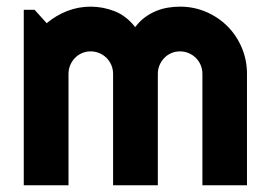

<svg xmlns="http://www.w3.org/2000/svg" viewBox="-20 -552 802 572"><path d="M715.8 0H583V-332Q583 -345.7 577.9 -357.9Q572.8 -370.1 563.5 -379.4Q554.2 -388.7 542 -393.8Q529.8 -398.9 516.1 -398.9Q502.4 -398.9 490.5 -393.8Q478.5 -388.7 469.5 -379.4Q460.4 -370.1 455.3 -357.9Q450.2 -345.7 450.2 -332V0H316.9V-332Q316.9 -345.7 311.8 -357.9Q306.6 -370.1 297.4 -379.4Q288.1 -388.7 275.9 -393.8Q263.7 -398.9 250 -398.9Q236.3 -398.9 224.4 -393.8Q212.4 -388.7 203.4 -379.4Q194.3 -370.1 189.2 -357.9Q184.1 -345.7 184.1 -332V0H50.8V-522.9H83L119.1 -482.9Q147 -506.3 180.4 -519.3Q213.9 -532.2 250 -532.2Q286.6 -532.2 321.5 -518.6Q356.4 -504.9 382.8 -471.2Q395 -487.8 410.6 -499.5Q426.3 -511.2 443.6 -518.6Q460.9 -525.9 479.5 -529.1Q498 -532.2 516.1 -532.2Q557.6 -532.2 594 -516.6Q630.4 -501 657.5 -473.9Q684.6 -446.8 700.2 -410.2Q715.8 -373.5 715.8 -332Z"/></svg>

Font: Righteous
Style: Regular
Weight: 400
Version: Version 1.000